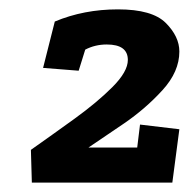

<svg xmlns="http://www.w3.org/2000/svg" viewBox="-20 -805 403 410"><path d="M148 -654 72 -660 97 -759Q159 -785 232 -785Q305 -785 334 -756Q363 -727 363 -695Q363 -652 327 -612.5Q291 -573 245 -541.5Q199 -510 169 -490H273L279 -539L363 -529L348 -415H48L46 -485Q90 -516 138.5 -551Q187 -586 220 -619Q253 -652 253 -677Q253 -710 208 -710Q183 -710 162 -699Z"/></svg>

Font: Zilla Slab
Style: Bold Italic
Weight: 700
Italic angle: -6°
Designer: Typotheque.com
Foundry: Typotheque type foundry
Version: Version 1.1; 2017; ttfautohint (v1.6)